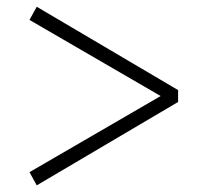

<svg xmlns="http://www.w3.org/2000/svg" viewBox="-20 -644 612 569"><path d="M88.9 -624 507.8 -377V-341.8L88.9 -94.7L67.4 -133.8L456.1 -359.4L67.4 -585Z"/></svg>

Font: Bpmf Zihi Serif Light
Style: Light
Weight: 300
Foundry: But Ko
Version: Version 1.320